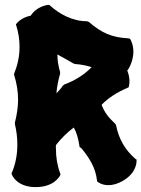

<svg xmlns="http://www.w3.org/2000/svg" viewBox="-20 -746 579 786"><path d="M508 -395C508 -396 510 -403 510 -414C510 -425 508 -440 501 -457C508 -466 513 -476 518 -490C524 -507 526 -522 526 -535C526 -564 515 -581 515 -583L511 -588L505 -589C437 -593 396 -611 344 -656L336 -659C276 -659 223 -689 185 -723L181 -726H176C173 -725 131 -721 106 -682C67 -674 50 -652 49 -651L45 -646L47 -640C56 -611 60 -583 60 -554C60 -518 53 -483 39 -447L37 -443L38 -439C48 -406 54 -373 54 -338C54 -308 49 -276 41 -244V-238C48 -209 51 -181 51 -154C51 -114 44 -76 29 -40L27 -36L29 -31C29 -29 49 20 126 20C203 20 225 -26 226 -28L228 -33L226 -37C214 -70 209 -103 209 -137C209 -142 208 -147 209 -152C229 -178 255 -204 282 -224C294 -203 300 -180 305 -150V-146L308 -143C310 -142 312 -140 315 -137C349 -95 371 -58 377 -8L378 -3L381 -1C382 0 397 12 424 12C439 12 459 8 482 -5C541 -39 539 -85 539 -88V-93L535 -95C491 -133 466 -178 455 -234L452 -239C424 -265 407 -287 396 -317C424 -346 459 -368 501 -386L507 -389ZM287 -484C313 -482 334 -478 355 -471C324 -439 286 -416 243 -400L236 -394C231 -385 221 -374 211 -364C213 -390 218 -416 226 -444V-451C219 -475 215 -499 215 -523C235 -513 256 -500 281 -486Z"/></svg>

Font: Hanalei Fill
Style: Regular
Weight: 400
Designer: Astigmatic (AOETI)
Foundry: Astigmatic (AOETI)
Version: Version 1.000